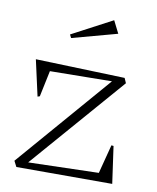

<svg xmlns="http://www.w3.org/2000/svg" viewBox="-73 -668 592 726"><g transform="rotate(10 223.0 -305.5)"><path d="M27.8 -22 338.9 -381.8 101.1 -378.9 80.1 -278.8 71.8 -275.9 41 -414.1 383.8 -402.8 392.1 -383.8 80.1 -24.9 350.1 -32.2 378.9 -143.1 387.2 -142.1 407.2 0H39.1ZM151.9 -528.8 307.1 -610.8 331.1 -563 158.2 -516.1Z"/></g></svg>

Font: Halibut Thin
Style: Regular
Weight: 250
Designer: Matteo Maggi
Foundry: Collletttivo
Version: Version 3.080 | FøM Fix